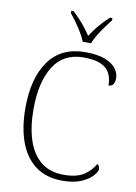

<svg xmlns="http://www.w3.org/2000/svg" viewBox="-101 -1004 767 1079"><g transform="rotate(10 282.0 -464.5)"><path d="M332 10Q240 10 179 -35Q118 -80 87.5 -162.5Q57 -245 57 -358Q57 -528 127.5 -626Q198 -724 335 -724Q405 -724 447.5 -707.5Q490 -691 510 -665Q530 -639 530 -610Q530 -562 495 -562Q495 -601 480.5 -630.5Q466 -660 430 -676.5Q394 -693 330 -693Q216 -693 159.5 -603Q103 -513 103 -358Q103 -256 128 -181Q153 -106 204 -65Q255 -24 334 -24Q408 -24 449 -51.5Q490 -79 510 -117Q524 -109 524 -89Q524 -76 503.5 -52Q483 -28 440.5 -9Q398 10 332 10ZM310 -779Q301 -802 285 -828.5Q269 -855 250.5 -881Q232 -907 216 -926V-939H230Q265 -906 288 -878.5Q311 -851 334 -817Q356 -851 379 -878.5Q402 -906 437 -939H451V-926Q436 -907 417 -881Q398 -855 382 -828.5Q366 -802 357 -779Z"/></g></svg>

Font: Noto Serif Malayalam ExtraLight
Style: Regular
Weight: 200
Designer: Indian type Foundry, Jelle Bosma, Monotype Design Team
Foundry: Monotype Imaging Inc.
Version: Version 2.104; ttfautohint (v1.8.4.7-5d5b)